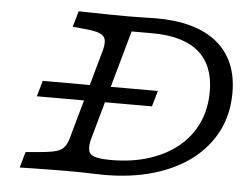

<svg xmlns="http://www.w3.org/2000/svg" viewBox="-45 -627 896 682"><g transform="rotate(5 403.0 -285.5)"><path d="M87.1 -257.3 103.2 -313.7H513.7L497.6 -257.3ZM220.2 -2.4Q195.2 -2.4 164.9 -2Q134.7 -1.6 104.4 -1.2Q74.2 -0.8 48.4 0L64.5 -56.5L118.5 -61.3Q154.8 -64.5 173.8 -70.2Q192.7 -75.8 202.4 -88.3Q212.1 -100.8 218.5 -125.8L307.3 -443.5Q312.9 -466.9 309.3 -480.2Q305.6 -493.5 288.7 -500.4Q271.8 -507.3 234.7 -510.5L192.7 -514.5L208.9 -571Q226.6 -571 255.6 -570.2Q284.7 -569.4 317.7 -569Q350.8 -568.5 379 -568.5H382.3Q410.5 -568.5 429.8 -569Q449.2 -569.4 462.9 -569.8Q476.6 -570.2 485.5 -570.2Q627.4 -570.2 702.8 -508.5Q778.2 -446.8 778.2 -329.8Q778.2 -254.8 748 -194.4Q717.7 -133.9 661.3 -90.3Q604.8 -46.8 525.8 -23.4Q446.8 0 350 0Q332.3 0 313.7 -0.8Q295.2 -1.6 273.4 -2Q251.6 -2.4 222.6 -2.4ZM368.5 -54.8Q443.5 -54.8 504 -74.2Q564.5 -93.5 608.1 -129.4Q651.6 -165.3 674.6 -215.3Q697.6 -265.3 697.6 -327.4Q697.6 -421 641.9 -468.5Q586.3 -516.1 475.8 -516.1H402.4L292.7 -124.2Q281.5 -82.3 296.8 -68.5Q312.1 -54.8 368.5 -54.8Z"/></g></svg>

Font: Playfair 5pt SemiExpanded Light
Style: Italic
Weight: 300
Width: 6
Italic angle: -15.6°
Designer: Claus Eggers Sørensen
Foundry: Claus Eggers Sørensen
Version: Version 2.203